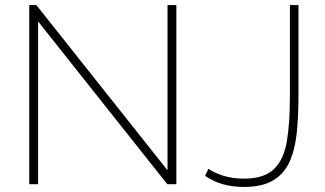

<svg xmlns="http://www.w3.org/2000/svg" viewBox="-20 -730 1290 761"><path d="M131 -645V0H96V-710H124L644 -55V-710H679V0H643ZM806 -61Q833 -43 868 -32.5Q903 -22 947 -22Q1027 -22 1066 -60Q1105 -98 1117 -170Q1129 -242 1129 -345V-710H1163V-349Q1163 -268 1156 -202Q1149 -136 1127.5 -88.5Q1106 -41 1062.5 -15Q1019 11 947 11Q856 11 793 -33Z"/></svg>

Font: Raleway ExtraLight
Style: Regular
Weight: 200
Designer: Matt McInerney, Pablo Impallari, Rodrigo Fuenzalida
Foundry: Matt McInerney, Pablo Impallari, Rodrigo Fuenzalida
Version: Version 4.026